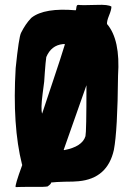

<svg xmlns="http://www.w3.org/2000/svg" viewBox="-20 -743 522 784"><path d="M445 -131Q419 -14 301 -3Q283 -1 244 -1Q207 0 191 2H189Q189 8 176 17L175 18H176Q162 21 116 20Q62 20 44 21Q40 15 70 -67L71 -70L70 -71Q30 -230 44 -465Q57 -592 66 -609Q84 -645 106 -668L109 -671Q162 -712 289 -701Q291 -702 292 -713Q293 -723 299 -723H300Q313 -721 375 -723Q422 -725 435 -716Q435 -703 425 -679Q416 -657 417 -645Q472 -581 462 -434Q460 -209 445 -131ZM198 -417Q229 -509 245 -562L244 -563H237Q189 -558 169 -510Q166 -489 163 -447Q161 -405 157 -383L154 -360Q146 -298 152 -279ZM333 -395Q322 -365 240 -131L242 -130Q316 -144 329 -187Q333 -204 333 -391Z"/></svg>

Font: Londrina Solid
Style: Regular
Weight: 400
Designer: Marcelo Magalhaes
Foundry: Marcelo Magalh„es
Version: Version 1.001 2011